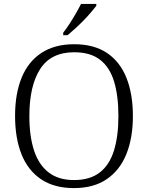

<svg xmlns="http://www.w3.org/2000/svg" viewBox="-20 -951 757 981"><path d="M358 10Q257 10 190 -35Q123 -80 90 -162.5Q57 -245 57 -359Q57 -472 90.5 -554Q124 -636 191.5 -680.5Q259 -725 359 -725Q460 -725 526.5 -680.5Q593 -636 626 -553.5Q659 -471 659 -358Q659 -247 626 -164.5Q593 -82 526 -36Q459 10 358 10ZM358 -31Q440 -31 490 -70Q540 -109 562.5 -182.5Q585 -256 585 -358Q585 -461 563 -534Q541 -607 491.5 -645.5Q442 -684 359 -684Q240 -684 185 -598Q130 -512 130 -358Q130 -255 154 -182Q178 -109 228.5 -70Q279 -31 358 -31ZM303 -784Q318 -803 335 -829Q352 -855 367.5 -882Q383 -909 394 -931H472V-921Q462 -908 445 -888Q428 -868 406.5 -846Q385 -824 363.5 -804.5Q342 -785 325 -771H303Z"/></svg>

Font: Noto Serif Armenian Light
Style: Regular
Weight: 300
Version: Version 2.007